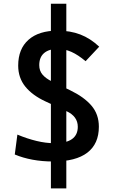

<svg xmlns="http://www.w3.org/2000/svg" viewBox="-20 -870 626 1046"><path d="M257.3 156.2V-849.6H341.3V156.2ZM269 9.8Q210 9.8 157.2 0Q104.5 -9.8 60.5 -28.3L74.7 -136.7Q128.4 -114.3 179.2 -102.1Q230 -89.8 276.9 -89.8Q340.3 -89.8 372.1 -112.3Q403.8 -134.8 403.8 -179.2Q403.8 -236.3 341.8 -264.6L228 -317.4Q156.2 -350.6 117.7 -398.4Q79.1 -446.3 79.1 -512.7Q79.1 -603.5 135.3 -653.3Q191.4 -703.1 294.4 -703.1Q362.8 -703.1 417.5 -682.1Q472.2 -661.1 520.5 -615.7L446.3 -536.6Q405.8 -570.8 369.4 -587.2Q333 -603.5 294.9 -603.5Q247.1 -603.5 220.5 -581.1Q193.8 -558.6 193.8 -515.1Q193.8 -484.4 211.7 -463.4Q229.5 -442.4 263.7 -425.8L362.8 -377.9Q438.5 -341.3 478.5 -294.2Q518.6 -247.1 518.6 -179.7Q518.6 -86.4 455.8 -38.3Q393.1 9.8 269 9.8Z"/></svg>

Font: Cascadia Code Medium
Style: Regular
Weight: 500
Monospace: yes
Designer: Aaron Bell
Foundry: Saja Typeworks
Version: Version 2407.024